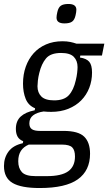

<svg xmlns="http://www.w3.org/2000/svg" viewBox="-37 -736 546 968"><path d="M417 39Q417 124 355.5 168Q294 212 163 212Q70 212 26.5 186.5Q-17 161 -17 101Q-17 59 6 28Q29 -3 78 -14L80 -24Q60 -32 51.5 -47.5Q43 -63 43 -86Q43 -126 67.5 -148.5Q92 -171 138 -180L140 -190Q106 -204 92.5 -237.5Q79 -271 79 -314Q79 -361 93 -400Q107 -439 132.5 -467.5Q158 -496 195 -512Q232 -528 278 -528Q300 -528 317 -524.5Q334 -521 348 -516H489L477 -456H368L366 -446Q399 -441 413 -424.5Q427 -408 427 -370Q427 -329 413 -293Q399 -257 372.5 -230Q346 -203 307.5 -187.5Q269 -172 221 -172Q212 -172 202 -172.5Q192 -173 183 -174Q149 -169 130 -154.5Q111 -140 111 -114Q111 -93 124 -84.5Q137 -76 164 -76H283Q358 -76 387.5 -47Q417 -18 417 39ZM236 -230Q286 -230 310 -256Q334 -282 345 -331Q350 -351 352 -369Q354 -387 354 -398Q354 -430 335 -449.5Q316 -469 271 -469Q218 -469 195 -441.5Q172 -414 161 -368Q156 -348 154 -330Q152 -312 152 -301Q152 -269 171.5 -249.5Q191 -230 236 -230ZM341 53Q341 21 327 7Q313 -7 275 -7H108Q82 4 68.5 24.5Q55 45 55 77Q55 112 73.5 132Q92 152 142 152H199Q273 152 307 127.5Q341 103 341 53ZM288 -618Q248 -618 248 -647Q248 -658 252 -675Q257 -698 269.5 -707Q282 -716 308 -716Q348 -716 348 -687Q348 -676 344 -659Q339 -636 326.5 -627Q314 -618 288 -618Z"/></svg>

Font: IBM Plex Sans Condensed
Style: Italic
Weight: 400
Width: 3
Italic angle: -11°
Designer: Mike Abbink, Paul van der Laan, Pieter van Rosmalen
Foundry: Bold Monday
Version: Version 1.3